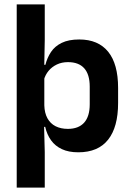

<svg xmlns="http://www.w3.org/2000/svg" viewBox="-20 -681 596 873"><path d="M336 11.5Q292 11.5 261.5 -2.8Q231 -17 212.2 -43Q193.5 -69 185.5 -104H149L181.5 -202Q182.5 -167 195.8 -143Q209 -119 232.8 -107Q256.5 -95 288.5 -95Q337 -95 362.5 -123.2Q388 -151.5 388 -207V-287Q388 -342.5 363 -370.5Q338 -398.5 289 -398.5Q261 -398.5 238.5 -387.8Q216 -377 201 -359Q186 -341 179.5 -317.5L151 -386.5H186.5Q194.5 -418.5 212 -444.8Q229.5 -471 260.8 -486.2Q292 -501.5 340.5 -501.5Q426.5 -501.5 471.8 -445.8Q517 -390 517 -281V-213Q517 -103 471.5 -45.8Q426 11.5 336 11.5ZM56 172V-661H183.5V-499.5L181 -369.5L181.5 -341.5V-148L180 -124L183.5 10.5V172Z"/></svg>

Font: Anek Latin Medium SemiBold
Style: Regular
Weight: 600
Version: Version 1.003